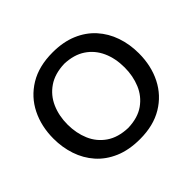

<svg xmlns="http://www.w3.org/2000/svg" viewBox="-181 -1003 1237 1237"><g transform="rotate(-45 438.0 -384.0)"><path d="M442.4 12.7Q342.8 12.7 268.8 -19Q194.8 -50.8 146.2 -106Q97.7 -161.1 73.7 -232.7Q49.8 -304.2 49.8 -383.8Q49.8 -495.6 94.5 -585.4Q139.2 -675.3 226.1 -728.3Q313 -781.2 438.5 -781.2Q534.7 -781.2 607.4 -750.5Q680.2 -719.7 729.2 -665.3Q778.3 -610.8 803.2 -538.8Q828.1 -466.8 828.1 -384.3Q828.1 -270.5 782.7 -180.7Q737.3 -90.8 651.1 -39.1Q564.9 12.7 442.4 12.7ZM439.9 -92.3Q529.8 -95.2 586.9 -135.7Q644 -176.3 671.4 -241.7Q698.7 -307.1 698.7 -384.3Q698.7 -467.3 669.4 -532Q640.1 -596.7 582.8 -635Q525.4 -673.3 439.9 -676.3Q351.6 -673.3 293.5 -633.5Q235.4 -593.8 206.8 -528.6Q178.2 -463.4 178.2 -384.3Q178.2 -305.7 206.1 -240.5Q233.9 -175.3 292 -135.3Q350.1 -95.2 439.9 -92.3Z"/></g></svg>

Font: Pinar DS4-Medium
Style: Regular
Weight: 500
Designer: Amin Abedi
Version: Version 2.000